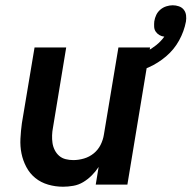

<svg xmlns="http://www.w3.org/2000/svg" viewBox="-20 -700 726 728"><path d="M219 8Q190 8 162.5 0Q135 -8 114 -25Q93 -42 80 -66.5Q67 -91 61.5 -118Q56 -145 57.5 -174.5Q59 -204 63 -233L111 -520H231L181 -217Q178 -202 177.5 -187Q177 -172 179 -158Q181 -144 187.5 -131Q194 -118 204.5 -109Q215 -100 229 -96.5Q243 -93 258 -93Q278 -93 298.5 -99Q319 -105 335.5 -118.5Q352 -132 361.5 -151Q371 -170 374 -190L429 -520H549L463 0H343L354 -67Q343 -50 328 -35Q313 -20 295.5 -9.5Q278 1 258 4.5Q238 8 219 8ZM472 -419 455 -477Q476 -482 496.5 -488.5Q517 -495 536 -505Q555 -515 572.5 -529Q590 -543 603 -561Q593 -562 584.5 -567Q576 -572 570.5 -580Q565 -588 564.5 -598.5Q564 -609 565 -619Q567 -632 572.5 -643.5Q578 -655 588 -663.5Q598 -672 610.5 -676Q623 -680 635 -680Q647 -680 658.5 -676Q670 -672 677 -663Q684 -654 685.5 -642Q687 -630 685 -618Q678 -581 659 -546.5Q640 -512 610 -486.5Q580 -461 544.5 -445Q509 -429 472 -419Z"/></svg>

Font: Zed Sans Extended
Style: Bold Italic
Weight: 700
Width: 7
Italic angle: -9°
Designer: Belleve Invis
Foundry: Belleve Invis
Version: Version 1.0.0; ttfautohint (v1.8.4)